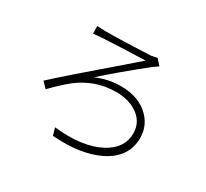

<svg xmlns="http://www.w3.org/2000/svg" viewBox="-151 -956 1301 1214"><g transform="rotate(30 500.0 -349.5)"><path d="M248 -714.8Q275.4 -711.9 308.6 -711.9Q431.6 -711.9 634.8 -721.7Q668.9 -727.5 679.7 -730.5L715.8 -689.5Q710 -686.5 691.4 -672.9Q681.6 -666 678.7 -664.1Q502.9 -523.4 391.6 -422.9Q477.5 -460 568.4 -460Q704.1 -460 780.3 -379.9Q836.9 -320.3 836.9 -236.3Q836.9 -92.8 691.4 -21.5Q558.6 43 352.5 27.3L336.9 -26.4Q545.9 -2.9 673.8 -71.3Q784.2 -130.9 785.2 -238.3Q785.2 -332 700.2 -379.9Q642.6 -413.1 560.5 -413.1Q410.2 -413.1 287.1 -318.4Q240.2 -281.2 165 -205.1L126 -245.1Q216.8 -330.1 563.5 -627Q602.5 -660.2 622.1 -677.7Q433.6 -671.9 311.5 -665Q302.7 -665 249 -659.2Z"/></g></svg>

Font: Taipei Sans TC Beta Light
Style: Regular
Weight: 300
Designer: JT Foundry
Foundry: JT Foundry
Version: Version 1.000